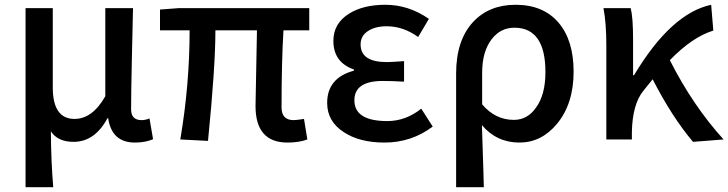

<svg xmlns="http://www.w3.org/2000/svg" viewBox="-20 -584 3050 804"><path d="M87 -550H201V-218Q201 -86 292 -86Q367 -86 421 -181V-550H537L532 -329Q529 -194 529 -126Q529 -81 573 -81Q589 -81 606 -88L621 -1Q588 13 545 13Q448 13 433 -89H430Q377 10 288 10Q222 10 193 -34Q194 97 203 200H87Z M1050 -140 1056 -457H882Q882 -304 851 6L735 0Q774 -230 774 -457H650V-544L729 -550H1275V-457H1167Q1159 -324 1159 -134Q1159 -81 1210 -81Q1221 -81 1253 -86L1267 0Q1232 13 1184 13Q1050 13 1050 -140Z M1419 -31Q1350 -76 1350 -153Q1350 -258 1462 -288V-293Q1376 -323 1376 -413Q1376 -486 1442 -527Q1501 -564 1594 -564Q1691 -564 1776 -505L1731 -429Q1669 -474 1599 -474Q1551 -474 1521 -454Q1490 -434 1490 -398Q1490 -324 1600 -324Q1618 -324 1672 -328V-242Q1624 -245 1583 -245Q1464 -245 1464 -164Q1464 -77 1602 -77Q1679 -77 1744 -129L1792 -54Q1703 13 1590 13Q1485 13 1419 -31Z M1890 -276Q1890 -416 1962 -493Q2029 -564 2139 -564Q2255 -564 2319 -489Q2382 -415 2382 -284Q2382 -149 2312 -65Q2247 13 2155 13Q2060 13 1998 -60Q2006 179 2006 200H1890ZM2225 -134Q2264 -188 2264 -282Q2264 -468 2134 -468Q2076 -468 2039 -420Q1999 -368 1999 -279V-147Q2054 -82 2132 -82Q2189 -82 2225 -134Z M2882 10Q2794 -94 2713 -252L2675 -205Q2628 -148 2626 -30V0H2519V-394Q2519 -488 2507 -550H2621Q2631 -511 2631 -419V-269H2635Q2790 -528 2958 -564L2967 -456Q2879 -429 2785 -332Q2881 -142 3010 0Z"/></svg>

Font: Noto Sans S Chinese Medium
Style: Regular
Weight: 500
Designer: Ryoko NISHIZUKA  (kana & ideographs); Paul D. Hunt (Latin, Greek & Cyrillic); Wenlong ZHANG  (bopomofo); Sandoll Communi
Foundry: Adobe Systems Incorporated
Version: Version 1.000;PS 1;hotconv 1.0.78;makeotf.lib2.5.61930